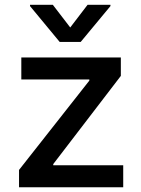

<svg xmlns="http://www.w3.org/2000/svg" viewBox="-20 -787 591 807"><path d="M497.9 0H60V-72.8L355.5 -448.2V-453.1H69.6V-545.5H487.9V-468L203.8 -97.3V-92.3H497.9ZM319.2 -610.8H230.8L106.2 -761.4V-766.7H202.1L275.2 -671.5L348 -766.7H444.2V-761.4Z"/></svg>

Font: Linik Sans Medium
Style: Regular
Weight: 500
Designer: Rasmus Andersson (font), Cristiano Sobral (main changes)
Foundry: rsms
Version: Version 3.018;June 1, 2022;FontCreator 14.0.0.2814 64-bit; t